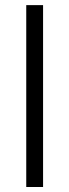

<svg xmlns="http://www.w3.org/2000/svg" viewBox="-20 -748 277 768"><path d="M152.3 -727.5V0H85V-727.5Z"/></svg>

Font: Inter 24pt Light
Style: Regular
Weight: 300
Designer: Rasmus Andersson
Foundry: rsms
Version: Version 4.001;git-66647c0bb